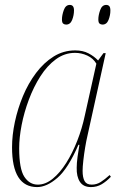

<svg xmlns="http://www.w3.org/2000/svg" viewBox="-20 -751 490 781"><path d="M131 10Q29 10 29 -152Q29 -201 40.5 -255Q52 -309 73.5 -360.5Q95 -412 126.5 -454Q158 -496 198 -521Q238 -546 286 -546Q317 -546 340 -534Q363 -522 379 -505L401 -535H410L336 -200Q331 -179 326.5 -152Q322 -125 319 -98.5Q316 -72 316 -56Q316 -29 324 -14.5Q332 0 353 0Q373 0 389.5 -10.5Q406 -21 426 -39L431 -32Q413 -13 393.5 -1.5Q374 10 350 10Q319 10 305 -11.5Q291 -33 292 -69Q292 -87 295.5 -113.5Q299 -140 303 -162H299Q257 -65 213.5 -27.5Q170 10 131 10ZM134 0Q165 0 194.5 -24Q224 -48 249.5 -88.5Q275 -129 294.5 -179Q314 -229 325 -281L372 -492Q359 -514 335 -525Q311 -536 285 -536Q243 -536 207.5 -510Q172 -484 144.5 -441Q117 -398 97.5 -346Q78 -294 68 -242.5Q58 -191 58 -148Q58 -64 79 -32Q100 0 134 0ZM397 -651Q390 -651 385 -655Q380 -659 380 -672Q380 -689 387.5 -710Q395 -731 412 -731Q420 -731 424.5 -726Q429 -721 429 -708Q429 -689 421.5 -670Q414 -651 397 -651ZM249 -651Q242 -651 237 -655Q232 -659 232 -672Q232 -689 239.5 -710Q247 -731 264 -731Q281 -731 281 -709Q281 -689 273.5 -670Q266 -651 249 -651Z"/></svg>

Font: Noto Serif Display SemiCondensed Thin
Style: Italic
Weight: 100
Width: 4
Italic angle: -12°
Designer: Monotype Design Team
Foundry: Monotype Imaging Inc.
Version: Version 2.009